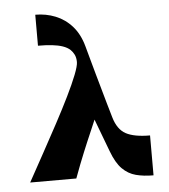

<svg xmlns="http://www.w3.org/2000/svg" viewBox="-54 -793 755 858"><g transform="rotate(-5 324.0 -364.5)"><path d="M600 16Q556 16 521.5 7Q487 -2 460.5 -28.5Q434 -55 414 -109L359 -255Q349 -231 339 -208Q329 -185 319 -161.5Q309 -138 299 -113.5Q289 -89 278 -61Q267 -33 255 0H48Q81 -60 116.5 -124.5Q152 -189 185.5 -251.5Q219 -314 245.5 -368Q272 -422 287.5 -461.5Q303 -501 303 -518Q303 -538 296 -552Q293 -558 289 -563.5Q285 -569 280 -574Q267 -586 246.5 -593Q226 -600 198.5 -603Q171 -606 136 -606V-745Q184 -745 226.5 -728Q269 -711 300.5 -675.5Q332 -640 347 -585Q356 -552 365 -519.5Q374 -487 383 -454.5Q392 -422 401.5 -389Q411 -356 420 -323.5Q429 -291 439 -258Q455 -203 492 -183Q529 -163 600 -163Z"/></g></svg>

Font: Ojuju ExtraBold
Style: Regular
Weight: 800
Designer: Chisaokwu Joboson, Mirko Velimirovic
Foundry: Udi Foundry
Version: Version 1.000